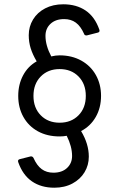

<svg xmlns="http://www.w3.org/2000/svg" viewBox="-20 -768 556 895"><path d="M65 -12Q64 -14 64 -17Q64 -24 72 -26L123 -39H125Q132 -39 136 -32Q152 4 174.5 20.5Q197 37 229 37Q269 37 292.5 15Q316 -7 316 -41Q316 -85 291 -135Q275 -132 258 -132Q200 -132 156.5 -156Q113 -180 89 -223Q65 -266 65 -321Q65 -374 87.5 -416.5Q110 -459 151 -482Q132 -514 123 -543Q114 -572 114 -604Q114 -644 134 -677Q154 -710 190.5 -729Q227 -748 275 -748Q336 -748 379 -719Q422 -690 443 -630Q444 -628 444 -625Q444 -618 436 -616L385 -603H382Q374 -603 372 -610Q356 -646 333.5 -662.5Q311 -679 279 -679Q239 -679 215.5 -657Q192 -635 192 -601Q192 -556 219 -505Q239 -510 258 -510Q315 -510 359 -485.5Q403 -461 427 -418Q451 -375 451 -321Q451 -266 426.5 -223Q402 -180 358 -157Q394 -97 394 -38Q394 2 374 35Q354 68 317.5 87.5Q281 107 233 107Q172 107 129 77.5Q86 48 65 -12ZM380 -321Q380 -377 346 -411.5Q312 -446 258 -446Q204 -446 170 -411.5Q136 -377 136 -321Q136 -265 170 -230.5Q204 -196 258 -196Q312 -196 346 -230.5Q380 -265 380 -321Z"/></svg>

Font: LINE Seed Sans KR Regular
Style: Regular
Weight: 400
Designer: LINE VX Design & Sandoll Inc & Dalton Maag Ltd
Foundry: Sandoll Inc.
Version: Version 1.000